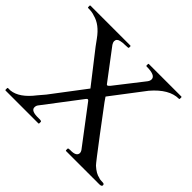

<svg xmlns="http://www.w3.org/2000/svg" viewBox="-156 -894 1100 1100"><g transform="rotate(45 393.5 -344.0)"><path d="M190 -49Q190 -20 253 -22Q275 -23 275 -16V-4Q275 0 271 0H6Q2 0 2 -4V-16Q2 -20 6 -20H25Q90 -27 153 -109Q170 -130 187 -149L341 -352L192 -543Q178 -562 165 -580Q117 -647 59 -661Q40 -669 6 -669Q2 -669 2 -673V-685Q2 -688 6 -688H328Q332 -688 332 -685V-673Q332 -669 308 -669Q284 -669 269 -665Q245 -660 245 -639Q245 -631 253 -618L389 -438Q392 -435 392.5 -434Q393 -433 397 -433Q401 -433 411 -444L543 -613Q552 -625 552 -637Q552 -669 479 -669Q475 -669 475 -673V-685Q475 -688 479 -688H741Q745 -688 745 -685V-673Q745 -669 741 -669Q663 -669 586 -579L435 -381Q435 -381 436.5 -378Q438 -375 453.5 -353.5Q469 -332 566.5 -203Q664 -74 676 -62Q710 -31 739 -26Q745 -23 752.5 -22.5Q760 -22 772 -21.5Q784 -21 784 -11Q784 0 765 0H496Q492 0 492 -4V-16Q492 -21 507 -21Q560 -19 560 -49Q560 -56 554 -66L382 -293Q378 -298 374 -298Q370 -298 366 -293L197 -71Q190 -62 190 -49Z"/></g></svg>

Font: Cardo
Style: Regular
Weight: 400
Designer: David J. Perry
Foundry: David J. Perry
Version: Version 1.0451